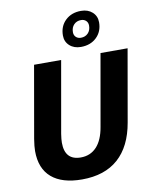

<svg xmlns="http://www.w3.org/2000/svg" viewBox="-102 -1039 894 1124"><g transform="rotate(-10 344.5 -476.5)"><path d="M51 -201Q51 -228 58 -272L133 -700H294L219 -274Q214 -242 214 -222Q214 -118 309 -118Q366 -118 403 -157.5Q440 -197 453 -274L528 -700H689L614 -272Q590 -133 509.5 -61.5Q429 10 294 10Q176 10 113.5 -43.5Q51 -97 51 -201ZM329 -839Q329 -894 365 -928.5Q401 -963 458 -963Q499 -963 525 -939.5Q551 -916 551 -879Q551 -824 515 -789.5Q479 -755 422 -755Q381 -755 355 -778.5Q329 -802 329 -839ZM490 -870Q490 -888 478.5 -899Q467 -910 449 -910Q423 -910 406.5 -893Q390 -876 390 -848Q390 -830 401.5 -819Q413 -808 431 -808Q457 -808 473.5 -825Q490 -842 490 -870Z"/></g></svg>

Font: Sarabun ExtraBold
Style: Italic
Weight: 800
Italic angle: -10°
Designer: Suppakit Chalermlarp | Katatrad Co.,Ltd.
Foundry: Cadson Demak Co.,Ltd.
Version: Version 1.000; ttfautohint (v1.6)